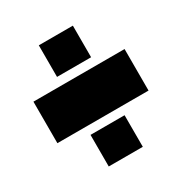

<svg xmlns="http://www.w3.org/2000/svg" viewBox="-132 -666 699 737"><g transform="rotate(-30 217.0 -297.5)"><path d="M141 -426V-566H292V-426ZM15 -205V-389H419V-205ZM141 -29V-169H292V-29Z"/></g></svg>

Font: Boz Display
Style: Regular
Weight: 900
Version: Version 2.000; ttfautohint (v1.8.3)